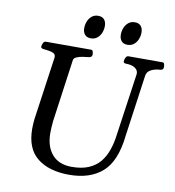

<svg xmlns="http://www.w3.org/2000/svg" viewBox="-95 -970 975 1069"><g transform="rotate(10 392.0 -436.0)"><path d="M367.2 14.2Q252.9 14.2 186.8 -38.3Q120.6 -90.8 120.6 -203.6Q120.6 -217.8 121.6 -231.2Q122.6 -244.6 123.5 -255.4L174.3 -613.3Q176.3 -630.9 164.3 -637.7Q152.3 -644.5 135.5 -646.5Q118.7 -648.4 105.2 -650.4Q91.8 -652.3 90.8 -660.2Q90.8 -670.9 96.4 -681.9Q102.1 -692.9 111.3 -692.9H367.7Q375 -692.9 377.7 -684.6Q380.4 -676.3 380.4 -668.5Q380.4 -651.4 361.8 -649.9Q344.7 -648.4 325.7 -645.3Q306.6 -642.1 293 -635.7Q279.3 -629.4 277.3 -618.7L228 -265.1Q226.1 -246.6 225.1 -229.5Q224.1 -212.4 224.1 -196.8Q224.1 -120.6 262.5 -76.2Q300.8 -31.7 373 -31.7Q429.7 -31.7 468.8 -48.3Q507.8 -64.9 532.5 -94.7Q557.1 -124.5 571 -165.3Q585 -206.1 590.8 -254.4L640.6 -602.1Q643.1 -623 624.5 -636.5Q606 -649.9 572.8 -649.9Q557.6 -649.9 557.6 -660.2Q557.6 -670.9 563.2 -681.9Q568.8 -692.9 578.1 -692.9H771.5Q779.3 -692.9 781.5 -684.1Q783.7 -675.3 783.7 -668.9Q783.7 -650.4 765.6 -649.9Q733.9 -647.9 712.4 -636Q690.9 -624 688.5 -600.6L640.1 -255.4Q624.5 -108.9 554.9 -47.4Q485.4 14.2 367.2 14.2ZM561.5 -754.9Q538.6 -754.9 527.1 -768.6Q515.6 -782.2 515.6 -804.2Q515.6 -825.7 523.4 -844.2Q531.2 -862.8 545.9 -874.3Q560.5 -885.7 581.1 -885.7Q604 -885.7 615.5 -872.1Q627 -858.4 627 -835.9Q627 -814.9 619.1 -796.4Q611.3 -777.8 596.7 -766.4Q582 -754.9 561.5 -754.9ZM354.5 -754.9Q331.5 -754.9 320.1 -768.6Q308.6 -782.2 308.6 -804.2Q308.6 -825.7 316.4 -844.2Q324.2 -862.8 338.9 -874.3Q353.5 -885.7 374 -885.7Q397 -885.7 408.4 -872.1Q419.9 -858.4 419.9 -835.9Q419.9 -814.9 412.1 -796.4Q404.3 -777.8 389.6 -766.4Q375 -754.9 354.5 -754.9Z"/></g></svg>

Font: Gelasio
Style: Italic
Weight: 400
Italic angle: -8.5°
Designer: Eben Sorkin
Foundry: Eben Sorkin
Version: Version 1.008